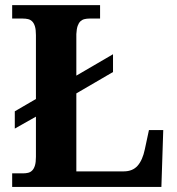

<svg xmlns="http://www.w3.org/2000/svg" viewBox="-20 -734 694 754"><path d="M27.8 0V-53.2H69.8Q81.1 -53.2 90.3 -55.4Q99.6 -57.6 106.4 -64.5Q113.3 -71.3 117.2 -84Q121.1 -96.7 121.1 -118.2V-275.9L38.1 -229V-296.9L121.1 -345.2V-596.2Q121.1 -617.7 117.2 -630.4Q113.3 -643.1 106.4 -649.9Q99.6 -656.7 90.3 -658.9Q81.1 -661.1 69.8 -661.1H27.8V-713.9H373V-661.1H331.1Q320.8 -661.1 311.8 -658.9Q302.7 -656.7 295.9 -650.4Q289.1 -644 284.9 -632.1Q280.8 -620.1 279.8 -600.1V-437L423.8 -521V-451.2L279.8 -367.2V-61H465.8Q501 -61 520.5 -83.3Q540 -105.5 548.8 -147.9L564.9 -223.1H621.1L613.8 0Z"/></svg>

Font: Droid Serif
Style: Bold
Weight: 700
Designer: Monotype Design team
Foundry: Monotype Imaging Inc.
Version: Version 1.03